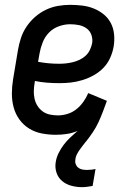

<svg xmlns="http://www.w3.org/2000/svg" viewBox="-20 -548 540 792"><path d="M318 224Q295 224 273.5 218Q252 212 236 198.5Q220 185 213 164Q206 143 210 120Q213 101 222 83Q231 65 243 49Q255 33 270 19Q285 5 300 -8Q279 1 256 4.5Q233 8 211 8Q181 8 152.5 2.5Q124 -3 100.5 -17.5Q77 -32 60.5 -54.5Q44 -77 36.5 -104.5Q29 -132 29 -161.5Q29 -191 34 -221L54 -341Q58 -365 66 -390Q74 -415 89 -437.5Q104 -460 124.5 -478Q145 -496 169 -507.5Q193 -519 218.5 -523.5Q244 -528 269 -528Q294 -528 319 -525Q344 -522 366.5 -513Q389 -504 407.5 -489Q426 -474 437 -453Q448 -432 450.5 -407Q453 -382 449 -357Q445 -333 434.5 -309.5Q424 -286 406.5 -268Q389 -250 366.5 -237.5Q344 -225 319.5 -217.5Q295 -210 271.5 -207.5Q248 -205 225 -205Q199 -205 173.5 -207Q148 -209 124 -214L123 -207Q120 -190 119.5 -173.5Q119 -157 122.5 -141Q126 -125 134.5 -111.5Q143 -98 156 -88.5Q169 -79 185.5 -75.5Q202 -72 219 -72Q238 -72 258 -78Q278 -84 294.5 -97Q311 -110 323.5 -127.5Q336 -145 344 -164L421 -132Q413 -110 404.5 -87.5Q396 -65 386 -43.5Q376 -22 362.5 -2Q349 18 334 37L332 38V39Q326 47 319.5 55Q313 63 307 72Q301 81 296.5 90Q292 99 291 109Q289 119 292 128Q295 137 302 143Q309 149 318.5 151Q328 153 338 153Q347 153 356.5 152Q366 151 374 149L362 219Q351 221 340 222.5Q329 224 318 224ZM224 -285Q238 -285 252 -286.5Q266 -288 280.5 -291.5Q295 -295 308.5 -301.5Q322 -308 333 -318Q344 -328 350.5 -341.5Q357 -355 360 -369Q363 -387 357 -404Q351 -421 337 -431Q323 -441 305.5 -444.5Q288 -448 269 -448Q246 -448 222.5 -439.5Q199 -431 182 -413.5Q165 -396 156 -373Q147 -350 143 -327L137 -293Q159 -289 180.5 -287Q202 -285 224 -285Z"/></svg>

Font: Iosevka Medium
Style: Italic
Weight: 500
Italic angle: -9°
Monospace: yes
Designer: Belleve Invis
Foundry: Belleve Invis
Version: Version 32.5.0; ttfautohint (v1.8.4)